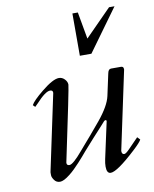

<svg xmlns="http://www.w3.org/2000/svg" viewBox="-82 -770 678 847"><g transform="rotate(-10 257.0 -347.0)"><path d="M482.4 -427.7V-424.8Q482.4 -423.3 407.7 -73.7Q407.7 -58.1 418.9 -58.1Q426.3 -58.1 442.9 -75.4Q459.5 -92.8 487.3 -121.1L499 -108.9Q492.7 -96.2 460.9 -66.9Q374.5 13.2 345.7 13.2Q327.6 13.2 327.6 -17.6Q327.6 -32.2 331.5 -50.3L367.2 -214.4Q367.2 -219.7 363 -219.7Q358.9 -219.7 355.2 -215.6Q351.6 -211.4 344 -202.9Q336.4 -194.3 323.5 -180.4Q310.5 -166.5 297.4 -151.9Q260.3 -110.8 251 -99.9Q241.7 -88.9 232.2 -77.9Q222.7 -66.9 211.4 -54.7Q200.2 -42.5 187.7 -30.3Q175.3 -18.1 163.1 -8.8Q135.3 13.2 118.9 13.2Q102.5 13.2 93.3 0.2Q84 -12.7 84 -22.5V-34.2Q84 -37.1 85 -40L156.7 -377.9V-379.9Q156.7 -390.6 144.5 -390.6Q123.5 -390.6 81.1 -344.2Q71.8 -334.5 67.9 -331.1L58.6 -340.3Q68.4 -359.4 114.3 -396.5Q166 -438.5 192.4 -438.5Q207 -438.5 218 -427Q229 -415.5 229 -402.6Q229 -389.6 160.2 -64.9V-63Q160.2 -52.2 172.4 -52.2Q188.5 -52.2 232.9 -105Q244.1 -118.2 256.8 -132.8Q269.5 -147.5 282.2 -162.1Q309.6 -194.3 331.1 -220.2Q380.4 -280.3 389.6 -322.8L410.6 -419.9Q414.1 -439.5 426.3 -439.5H470.7Q482.4 -439.5 482.4 -427.7ZM464.8 -707.5H489.3L352.5 -519H300.8V-708.5H325.2L346.7 -587.9Z"/></g></svg>

Font: Cardo-Italic
Style: Italic
Weight: 400
Italic angle: -12°
Designer: David J. Perry
Foundry: David J. Perry
Version: Version 0.991